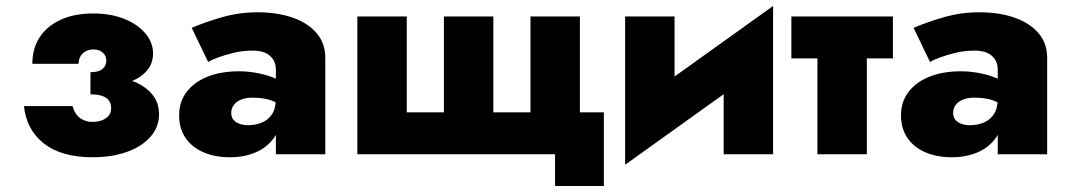

<svg xmlns="http://www.w3.org/2000/svg" viewBox="-20 -515 3568 641"><path d="M282 -230Q391 -224 441 -254.5Q491 -285 491 -336Q491 -374 464.5 -404.5Q438 -435 393.5 -452.5Q349 -470 291 -470Q229 -470 183.5 -449.5Q138 -429 113 -391.5Q88 -354 88 -302H242Q243 -318 249.5 -328.5Q256 -339 267.5 -344.5Q279 -350 292 -350Q311 -350 323 -339.5Q335 -329 335 -313Q335 -296 322.5 -285Q310 -274 282 -274ZM289 10Q354 10 404 -8Q454 -26 482.5 -58.5Q511 -91 511 -134Q511 -195 452 -230.5Q393 -266 282 -260V-200Q305 -200 320.5 -195Q336 -190 343.5 -179.5Q351 -169 351 -154Q351 -139 343 -129Q335 -119 320.5 -113.5Q306 -108 288 -108Q266 -108 248 -120.5Q230 -133 222 -161H60Q68 -82 126.5 -36Q185 10 289 10Z M752 -138Q752 -153 760.5 -164.5Q769 -176 785 -182.5Q801 -189 822 -189Q860 -189 885 -180Q910 -171 934 -153V-231Q923 -243 898.5 -253.5Q874 -264 842 -270.5Q810 -277 778 -277Q718 -277 673 -259Q628 -241 603 -208Q578 -175 578 -130Q578 -86 599.5 -54.5Q621 -23 659.5 -6.5Q698 10 748 10Q796 10 834 -6.5Q872 -23 894.5 -54.5Q917 -86 917 -130L901 -188Q901 -153 888 -133.5Q875 -114 853.5 -105.5Q832 -97 808 -97Q793 -97 780 -101.5Q767 -106 759.5 -115Q752 -124 752 -138ZM675 -308Q686 -315 709 -323.5Q732 -332 761.5 -339Q791 -346 824 -346Q862 -346 881.5 -328.5Q901 -311 901 -283V0H1066V-322Q1066 -371 1036.5 -405Q1007 -439 956 -456.5Q905 -474 840 -474Q778 -474 721 -457.5Q664 -441 620 -422Z M1627 -140V-460H1462V-140H1338V-460H1173V0H1833V106H1996V-140H1916V-460H1751V-140Z M2556 -315 2561 -495 2072 -145 2067 35ZM2232 -460H2067V35L2232 -115ZM2561 -495 2396 -345V0H2561Z M2622 -460V-320H2961V-460ZM2709 -440V0H2874V-440Z M3162 -138Q3162 -153 3170.5 -164.5Q3179 -176 3195 -182.5Q3211 -189 3232 -189Q3270 -189 3295 -180Q3320 -171 3344 -153V-231Q3333 -243 3308.5 -253.5Q3284 -264 3252 -270.5Q3220 -277 3188 -277Q3128 -277 3083 -259Q3038 -241 3013 -208Q2988 -175 2988 -130Q2988 -86 3009.5 -54.5Q3031 -23 3069.5 -6.5Q3108 10 3158 10Q3206 10 3244 -6.5Q3282 -23 3304.5 -54.5Q3327 -86 3327 -130L3311 -188Q3311 -153 3298 -133.5Q3285 -114 3263.5 -105.5Q3242 -97 3218 -97Q3203 -97 3190 -101.5Q3177 -106 3169.5 -115Q3162 -124 3162 -138ZM3085 -308Q3096 -315 3119 -323.5Q3142 -332 3171.5 -339Q3201 -346 3234 -346Q3272 -346 3291.5 -328.5Q3311 -311 3311 -283V0H3476V-322Q3476 -371 3446.5 -405Q3417 -439 3366 -456.5Q3315 -474 3250 -474Q3188 -474 3131 -457.5Q3074 -441 3030 -422Z"/></svg>

Font: Jost ExtraBold
Style: Regular
Weight: 800
Version: Version 3.710